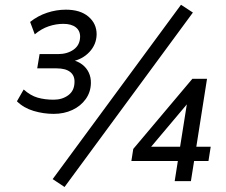

<svg xmlns="http://www.w3.org/2000/svg" viewBox="-20 -749 933 794"><path d="M202.1 -278.1Q159.8 -278.1 118.9 -290.3Q78 -302.5 50 -330.1L77.9 -378.9Q106.1 -353.7 135.6 -345.2Q165.2 -336.7 202.1 -336.7Q237.4 -336.7 262.5 -355.3Q287.6 -373.9 288.1 -409.3Q289.1 -436.7 270.1 -451.5Q251.1 -466.3 214.2 -466.3H133.9L143.7 -525.3H219.7Q258.1 -525.3 284.2 -543.7Q310.3 -562.1 311.3 -596Q311.8 -621.8 293.4 -636.1Q274.9 -650.4 241.7 -650.4Q211.6 -650.4 181.5 -640.3Q151.4 -630.2 123.8 -607L104.6 -658.3Q136 -683.4 174.4 -696.2Q212.9 -709 252.4 -709Q312.1 -709 345.8 -680.2Q379.6 -651.5 379.6 -607.1Q379 -565 349.5 -533.7Q320 -502.5 274.6 -494.5L275.1 -501.9Q301.6 -496.4 319.8 -482.4Q338 -468.4 347.2 -448.7Q356.4 -428.9 355.9 -405.5Q355.3 -368.5 334.7 -339.5Q314 -310.5 279.4 -294.3Q244.8 -278.1 202.1 -278.1ZM246.9 24.3 197.8 -8.3 728.5 -729.3 777.7 -697.1ZM702.4 0 715.5 -83.2H523.3L531.1 -133.1L775.4 -423H836.1L791.9 -142.3H851.4L842.1 -83.2H782.7L769.5 0ZM724.8 -142.3 757.1 -345.9H776.6L590.5 -124.9L589.5 -142.3Z"/></svg>

Font: Nunito Sans 12pt ExtraLight
Style: Italic
Weight: 200
Italic angle: -9°
Designer: Vernon Adams
Foundry: Vernon Adams
Version: Version 3.101;gftools[0.9.27]